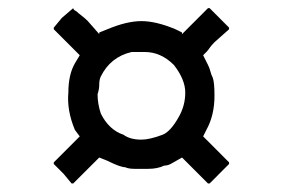

<svg xmlns="http://www.w3.org/2000/svg" viewBox="-20 -586 681 462"><path d="M156.2 -566.4Q156.2 -562.5 164.1 -558.6Q168 -554.7 175.8 -548.8Q183.6 -543 191.4 -535.2L218.8 -503.9V-507.8L238.3 -515.6Q285.2 -535.2 320.3 -535.2Q355.5 -535.2 402.3 -515.6L418 -507.8V-503.9L480.5 -566.4H484.4L507.8 -543L531.2 -519.5V-515.6L496.1 -484.4Q488.3 -476.6 484.4 -470.7Q480.5 -464.8 476.6 -460.9L468.8 -453.1L476.6 -437.5L480.5 -429.7Q484.4 -421.9 486.3 -414.1Q488.3 -406.2 492.2 -398.4Q496.1 -386.7 496.1 -355.5Q496.1 -308.6 476.6 -273.4L468.8 -257.8Q476.6 -250 500 -226.6Q523.4 -203.1 531.2 -195.3V-191.4L507.8 -168L496.1 -156.2L484.4 -144.5H480.5L418 -207L390.6 -191.4Q382.8 -187.5 375 -187.5Q359.4 -179.7 335.9 -179.7Q320.3 -179.7 304.7 -179.7Q289.1 -179.7 281.2 -183.6Q269.5 -183.6 238.3 -199.2L218.8 -207L156.2 -144.5H152.3L132.8 -168L109.4 -191.4V-195.3L171.9 -257.8L160.2 -273.4Q140.6 -320.3 144.5 -363.3Q144.5 -406.2 160.2 -433.6L171.9 -453.1L109.4 -515.6V-519.5L128.9 -543ZM398.4 -429.7Q367.2 -460.9 328.1 -460.9H308.6H296.9Q246.1 -449.2 222.7 -402.3Q218.8 -394.5 218.8 -382.8Q218.8 -371.1 214.8 -359.4Q214.8 -335.9 222.7 -312.5Q242.2 -273.4 277.3 -261.7Q293 -250 320.3 -250Q339.8 -250 371.1 -261.7Q390.6 -269.5 410.2 -304.7Q425.8 -332 425.8 -363.3Q425.8 -394.5 398.4 -429.7Z"/></svg>

Font: 和音 by 宁静之雨，公众号njzyshare
Style: Regular
Weight: 400
Designer: Steve Matteson
Foundry: Ascender Corporation
Version: Version 6.00;June 8, 2018;FontCreator 11.0.0.2388 32-bit